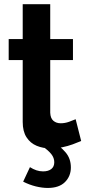

<svg xmlns="http://www.w3.org/2000/svg" viewBox="-20 -714 424 935"><path d="M375.3 -27.4Q357.5 -19.6 333.8 -11Q310 -2.3 282.6 3.3Q255.1 8.8 226.6 8.8Q189.7 8.8 158.6 -4Q127.5 -16.9 109.1 -45.5Q90.6 -74 90.6 -120V-421.4H22.3V-523.8H90.6V-693.7H224.6V-523.8H335.3V-421.4H224.6V-165.1Q225.7 -138 240 -125.8Q254.3 -113.7 275.5 -113.7Q296.1 -113.7 316.3 -120.9Q336.5 -128.1 348.4 -133.4ZM212.4 201.3Q185.5 201.3 154.3 193.7Q123.1 186 92.8 170.6L125.8 100Q141.7 110 157.2 115.3Q172.7 120.6 189.7 120.6Q214.8 120.6 229.6 109.3Q244.3 97.9 244.3 76.1Q244.3 54.7 229.8 36.4Q215.2 18.1 188.6 0L233.2 -28.9Q272.9 -2.5 299 27.6Q325.1 57.8 325.1 101.5Q325.1 143.9 296.5 172.6Q267.8 201.3 212.4 201.3Z"/></svg>

Font: Raleway Thin
Style: Regular
Weight: 100
Designer: Matt McInerney, Pablo Impallari, Rodrigo Fuenzalida
Foundry: Matt McInerney, Pablo Impallari, Rodrigo Fuenzalida
Version: Version 4.026